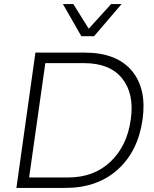

<svg xmlns="http://www.w3.org/2000/svg" viewBox="-20 -917 752 937"><path d="M393.1 -660.2Q548.3 -660.2 622.6 -572.5Q696.8 -484.9 675.8 -334Q653.8 -178.7 554.4 -89.4Q455.1 0 299.8 0H60.1L152.8 -660.2ZM122.1 -50.8H311Q438 -50.8 519.3 -127.9Q600.6 -205.1 618.2 -334Q636.2 -459 576.4 -533.9Q516.6 -608.9 390.1 -608.9H201.2ZM287.1 -897H337.9L413.1 -776.9L522 -897H573.2L439 -740.2H377Z"/></svg>

Font: Human Sans Light
Style: Italic
Weight: 300
Italic angle: -8°
Designer: Tim Radville
Foundry: Continuum
Version: Version 1.000;FEAKit 1.0